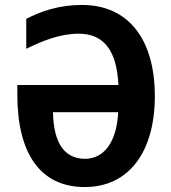

<svg xmlns="http://www.w3.org/2000/svg" viewBox="-20 -745 691 775"><path d="M298 -609C406 -609 452 -531 458 -402H50V-362C50 -128 141 10 322 10C501 10 605 -133 605 -357C605 -588 497 -725 311 -725C219 -725 146 -700 86 -669V-548C151 -580 222 -609 298 -609ZM323 -104C238 -104 196 -171 194 -292H457C451 -170 399 -104 323 -104Z"/></svg>

Font: Noto Sans Display SemiCondensed
Style: Bold
Weight: 700
Width: 4
Designer: Monotype Design Team
Foundry: Monotype Imaging Inc.
Version: Version 1.900